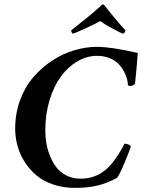

<svg xmlns="http://www.w3.org/2000/svg" viewBox="-20 -870 671 896"><path d="M460.9 -849.6Q463.9 -849.6 471.7 -839.8Q488.3 -817.9 518.6 -781.7Q548.8 -745.6 565.4 -728.5Q563 -715.8 553.7 -712.9Q544.4 -715.3 505.4 -736.6Q466.3 -757.8 447.3 -771.5Q423.3 -757.8 377.4 -736.8Q331.5 -715.8 319.3 -712.9Q316.4 -714.4 314.2 -719.5Q312 -724.6 312.5 -728.5Q410.6 -805.2 447.3 -839.8Q457 -849.6 460.9 -849.6ZM432.6 -609.4Q384.8 -609.4 340.8 -583.5Q296.9 -557.6 263.9 -512.7Q231 -467.8 211.2 -402.3Q191.4 -336.9 191.4 -261.7Q191.4 -232.9 196 -203.6Q200.7 -174.3 212.9 -143.6Q225.1 -112.8 242.9 -89.4Q260.7 -65.9 290.3 -51Q319.8 -36.1 356.4 -36.1Q423.3 -36.1 473.6 -78.1Q493.7 -94.7 514.9 -124Q536.1 -153.3 547.1 -172.9Q558.1 -192.4 560.5 -199.2Q580.6 -199.2 590.8 -187.5Q588.4 -175.3 560.8 -109.6Q533.2 -43.9 524.4 -39.1Q481.9 -15.6 436 -4.4Q390.1 6.8 329.1 6.8Q273.9 6.8 227.3 -9.3Q180.7 -25.4 148.7 -52.7Q116.7 -80.1 94.2 -115.7Q71.8 -151.4 61.3 -190.4Q50.8 -229.5 50.8 -269.5Q50.8 -340.3 73.7 -402.6Q96.7 -464.8 135.3 -509.5Q173.8 -554.2 223.4 -586.9Q272.9 -619.6 326.7 -635.5Q380.4 -651.4 432.6 -651.4Q498 -651.4 623 -623Q623 -615.2 617.4 -553.2Q611.8 -491.2 610.4 -482.4Q609.4 -477.5 603 -473.1Q596.7 -468.8 588.9 -468.8Q580.1 -468.8 577.1 -472.7Q576.7 -485.8 572.8 -501.5Q568.8 -517.1 558.3 -536.9Q547.9 -556.6 532.7 -572.3Q517.6 -587.9 491.5 -598.6Q465.3 -609.4 432.6 -609.4Z"/></svg>

Font: Amiri
Style: Bold Slanted
Weight: 700
Italic angle: 9°
Designer: Khaled Hosny
Version: Version 000.107